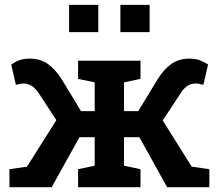

<svg xmlns="http://www.w3.org/2000/svg" viewBox="-20 -782 918 802"><path d="M19.5 0V-75.2L92.8 -85.9L215.3 -280.3L142.6 -391.6Q129.9 -411.1 114.3 -422.1Q98.6 -433.1 79.6 -433.1Q70.8 -433.1 66.9 -432.4Q63 -431.6 46.4 -427.7L26.9 -512.7Q45.4 -524.9 62.5 -531Q79.6 -537.1 105.5 -537.1Q148.4 -537.1 180.4 -514.4Q212.4 -491.7 239.3 -448.2L318.4 -317.9H375.5V-438L306.2 -452.6V-528.3H566.9V-452.6L498 -438V-317.9H557.6L636.7 -448.2Q663.1 -491.7 695.1 -514.4Q727.1 -537.1 770.5 -537.1Q795.9 -537.1 813.2 -530.8Q830.6 -524.4 849.1 -512.7L829.6 -427.7Q813.5 -431.6 809.3 -432.4Q805.2 -433.1 796.4 -433.1Q776.9 -433.1 761.2 -422.1Q745.6 -411.1 733.9 -391.6L659.7 -278.8L780.8 -85.9L854.5 -75.2V0H678.2L562 -209H498V-89.8L566.9 -75.2V0H306.2V-75.2L375.5 -89.8V-209H312L195.8 0ZM482.9 -647.9V-761.7H605V-647.9ZM268.6 -647.9V-761.7H390.6V-647.9Z"/></svg>

Font: Roboto Slab LO Medium
Style: Regular
Weight: 500
Designer: Google
Version: Version 2.000